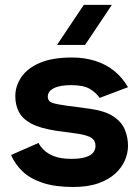

<svg xmlns="http://www.w3.org/2000/svg" viewBox="-20 -745 569 778"><path d="M383.7 -348.3Q369.3 -369.7 343.8 -384.8Q318.3 -400 268.7 -400Q239.3 -400 218 -394.7Q196.7 -389.3 185.2 -379Q173.7 -368.7 173.7 -353Q173.7 -334.3 193 -328Q212.3 -321.7 248.3 -317L341.3 -304.7Q405 -296 439 -273.5Q473 -251 485.8 -219.8Q498.7 -188.7 498.7 -153.7Q498.7 -125.3 486.3 -96Q474 -66.7 447.7 -42.2Q421.3 -17.7 379 -2.5Q336.7 12.7 277.3 12.7Q203 12.7 152.7 -4.2Q102.3 -21 71.7 -50.2Q41 -79.3 24.7 -117L136.3 -165.7Q141.7 -153.7 156.2 -138.7Q170.7 -123.7 197.8 -112.5Q225 -101.3 270 -101.3Q305.3 -101.3 327 -108.3Q348.7 -115.3 357.8 -127Q367 -138.7 367 -154.3Q367 -173.7 352.3 -185Q337.7 -196.3 296.3 -203L206.7 -215.3Q141.7 -225.3 106 -244.7Q70.3 -264 56.2 -292.2Q42 -320.3 42 -355Q42 -396.3 66.3 -432.3Q90.7 -468.3 141.3 -490.2Q192 -512 272 -512Q322 -512 365.3 -498.5Q408.7 -485 442.2 -458.2Q475.7 -431.3 498.7 -391.7ZM319.7 -725.3H433.3L324.7 -563H211Z"/></svg>

Font: Nata Sans
Style: Regular
Weight: 400
Designer: Daniel Uzquiano Cruz
Version: Version 1.001